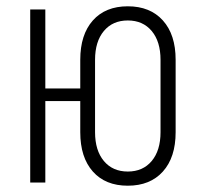

<svg xmlns="http://www.w3.org/2000/svg" viewBox="-20 -580 640 610"><path d="M235 -160V-259H124V0H76V-550H124V-299H235V-390Q235 -470 275 -515Q315 -560 386 -560Q457 -560 497.5 -515Q538 -470 538 -390V-160Q538 -80 497.5 -35Q457 10 386 10Q315 10 275 -35Q235 -80 235 -160ZM490 -160V-390Q490 -448 462 -481.5Q434 -515 386 -515Q338 -515 310 -481.5Q282 -448 282 -390V-160Q282 -102 310 -68.5Q338 -35 386 -35Q434 -35 462 -68.5Q490 -102 490 -160Z"/></svg>

Font: JetBrains Mono Extra Light
Style: Regular
Weight: 200
Monospace: yes
Designer: Philipp Nurullin, Konstantin Bulenkov
Foundry: JetBrains
Version: 2.002